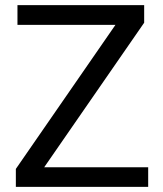

<svg xmlns="http://www.w3.org/2000/svg" viewBox="-20 -731 639 751"><path d="M152.8 -76.7 543.9 -642.1V-710.9H48.3V-633.8H431.6L42 -70.3V0H559.6V-76.7Z"/></svg>

Font: Dirooz FD
Style: FD
Weight: 400
Foundry: DejaVu fonts team - Redesigned by Saber Rastikerdar
Version: Version 0.2.1